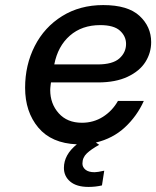

<svg xmlns="http://www.w3.org/2000/svg" viewBox="-20 -566 616 757"><path d="M445 -168H547Q520 -108 472.5 -64Q425 -20 358 -4L371 5Q340 22 322.5 38.5Q305 55 305 79Q305 93 317 103Q329 113 353 113Q364 113 391 107L382 165Q357 171 329 171Q282 171 257 150Q232 129 232 96Q232 44 283 3Q183 -1 131 -63Q79 -125 79 -220Q79 -310 117 -384.5Q155 -459 225 -502.5Q295 -546 387 -546Q484 -546 530 -503.5Q576 -461 576 -400Q576 -358 553.5 -322Q531 -286 483.5 -263.5Q436 -241 366 -241H181L180 -234Q178 -218 178 -211Q178 -157 211.5 -119.5Q245 -82 303 -82Q349 -82 386 -105.5Q423 -129 445 -168ZM194 -312H365Q424 -312 450.5 -335.5Q477 -359 477 -393Q477 -423 453 -445Q429 -467 375 -467Q303 -467 255.5 -425.5Q208 -384 194 -312Z"/></svg>

Font: Be Vietnam Medium
Style: Italic
Weight: 500
Italic angle: -9.444°
Designer: Gabriel Lam
Foundry: TypeRant
Version: Version 3.000